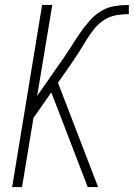

<svg xmlns="http://www.w3.org/2000/svg" viewBox="-20 -755 540 775"><path d="M29 0 150 -735H191L130 -368L239 -524Q256 -549 272 -574.5Q288 -600 305 -624.5Q322 -649 342.5 -672Q363 -695 388.5 -710.5Q414 -726 443 -730.5Q472 -735 500 -735V-698Q475 -698 449 -693.5Q423 -689 400.5 -674.5Q378 -660 360.5 -638.5Q343 -617 329 -594Q315 -571 301 -548.5Q287 -526 272 -504L214 -421L376 0H334L213 -315L187 -382L115 -279L69 0Z"/></svg>

Font: Iosevka SS04 Extralight
Style: Italic
Weight: 200
Italic angle: -9°
Monospace: yes
Designer: Belleve Invis
Foundry: Belleve Invis
Version: Version 19.0.0; ttfautohint (v1.8.4)